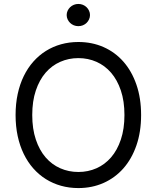

<svg xmlns="http://www.w3.org/2000/svg" viewBox="-20 -952 801 982"><path d="M701.7 -363.6Q701.7 -277.3 677.7 -208.3Q653.8 -139.2 611 -90.7Q568.2 -42.3 509.4 -16.2Q450.6 9.9 380.7 9.9Q334.2 9.9 292.3 -1.8Q250.4 -13.5 214.7 -35.9Q179 -58.2 150.4 -90.6Q121.8 -122.9 101.6 -164.4Q81.3 -206 70.5 -256Q59.7 -306.1 59.7 -363.6Q59.7 -421.2 70.5 -471.2Q81.3 -521.3 101.6 -562.9Q121.8 -604.4 150.4 -636.7Q179 -669 214.7 -691.4Q250.4 -713.8 292.3 -725.5Q334.2 -737.2 380.7 -737.2Q450.6 -737.2 509.4 -711.3Q568.2 -685.4 611 -636.9Q653.8 -588.4 677.7 -519.2Q701.7 -449.9 701.7 -363.6ZM616.5 -363.6Q616.5 -434.7 598.2 -489Q579.9 -543.3 548.1 -580.1Q516.3 -616.8 473.4 -635.8Q430.4 -654.8 380.7 -654.8Q331.3 -654.8 288.2 -635.8Q245 -616.8 213.2 -580.1Q181.5 -543.3 163.2 -489Q144.9 -434.7 144.9 -363.6Q144.9 -293 163.2 -238.5Q181.5 -183.9 213.2 -147.2Q245 -110.4 288.2 -91.4Q331.3 -72.4 380.7 -72.4Q430.4 -72.4 473.4 -91.4Q516.3 -110.4 548.1 -147.2Q579.9 -183.9 598.2 -238.5Q616.5 -293 616.5 -363.6ZM380.7 -818.2Q368.6 -818.2 357.6 -822.6Q346.6 -827.1 338.6 -834.9Q330.6 -842.7 325.8 -853Q321 -863.3 321 -875Q321 -886.7 325.8 -897Q330.6 -907.3 338.6 -915.1Q346.6 -922.9 357.6 -927.4Q368.6 -931.8 380.7 -931.8Q393.1 -931.8 403.9 -927.4Q414.8 -922.9 422.8 -915.1Q430.8 -907.3 435.5 -897Q440.3 -886.7 440.3 -875Q440.3 -863.3 435.5 -853Q430.8 -842.7 422.8 -834.9Q414.8 -827.1 403.9 -822.6Q393.1 -818.2 380.7 -818.2Z"/></svg>

Font: Interop
Style: Regular
Weight: 400
Designer: Rasmus Andersson, Google, Jang Haemin
Foundry: jhaemin
Version: Version 1.008